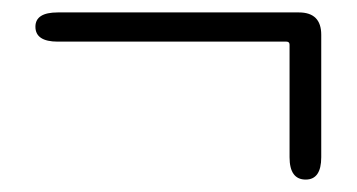

<svg xmlns="http://www.w3.org/2000/svg" viewBox="-20 -409 575 309"><path d="M472 -120Q446 -120 446 -156V-337Q446 -342 441 -342H73Q37 -342 37 -366Q37 -389 73 -389H461Q497 -389 497 -353V-156Q497 -120 472 -120Z"/></svg>

Font: Resource Han Rounded JP Light
Style: Regular
Weight: 300
Designer: Cyano Hao (round all glyphs); Ryoko NISHIZUKA 西塚涼子 (kana, bopomofo & ideographs); Paul D. Hunt (Latin, Greek & Cyrillic)
Foundry: Cyano Hao
Version: 0.990